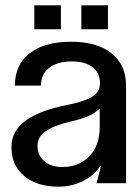

<svg xmlns="http://www.w3.org/2000/svg" viewBox="-20 -689 527 722"><path d="M23 -135Q23 -197 76.5 -235.5Q130 -274 231 -294Q294 -306 325 -324.5Q356 -343 356 -376Q356 -415 328 -436.5Q300 -458 250 -458Q196 -458 165 -434Q134 -410 134 -367H36Q36 -445 91.5 -488.5Q147 -532 247 -532Q345 -532 399.5 -488.5Q454 -445 454 -367V0H343L360 -65H357Q335 -30 292.5 -8.5Q250 13 201 13Q119 13 71 -27Q23 -67 23 -135ZM214 -61Q278 -61 316.5 -102Q355 -143 355 -211V-281Q338 -264 312 -252.5Q286 -241 242 -231Q182 -217 151.5 -195.5Q121 -174 121 -141Q121 -105 146.5 -83Q172 -61 214 -61ZM209 -669V-579H109V-669ZM286 -669H386V-579H286Z"/></svg>

Font: Non Bureau
Style: Regular
Weight: 400
Designer: Jona Saucedo
Foundry: Non Foundry
Version: Version 1.000; ttfautohint (v1.8.4)